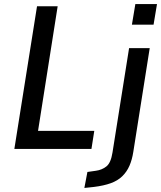

<svg xmlns="http://www.w3.org/2000/svg" viewBox="-20 -736 796 949"><path d="M51 0 163 -705H265L168 -89H446L432 0ZM632 -614 649 -716H756L739 -614ZM397 193 412 114 454 108Q484 104 506 86.5Q528 69 536 18L618 -498H720L639 14Q633 53 620 83Q607 113 584.5 135Q562 157 527.5 169.5Q493 182 444 188Z"/></svg>

Font: Nunito Sans 7pt Condensed SemiBold
Style: Italic
Weight: 600
Width: 3
Italic angle: -9°
Designer: Vernon Adams
Foundry: Vernon Adams
Version: Version 3.101;gftools[0.9.27]